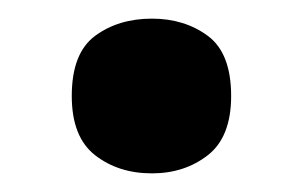

<svg xmlns="http://www.w3.org/2000/svg" viewBox="-20 -455 325 206"><path d="M57 -352Q57 -398 82 -416.5Q107 -435 143 -435Q178 -435 203 -416.5Q228 -398 228 -352Q228 -308 203 -288.5Q178 -269 143 -269Q107 -269 82 -288.5Q57 -308 57 -352Z"/></svg>

Font: Noto Sans Kawi
Style: Bold
Weight: 700
Designer: Fadhl Haqq
Version: Version 1.000